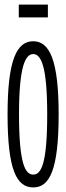

<svg xmlns="http://www.w3.org/2000/svg" viewBox="-20 -807 290 838"><path d="M62 -731H189V-787H62ZM125 11C196 11 236 -64 236 -308C236 -545 196 -627 125 -627C53 -627 13 -545 13 -308C13 -64 53 11 125 11ZM125 -45C90 -45 63 -92 63 -308C63 -515 90 -571 125 -571C160 -571 186 -515 186 -308C186 -92 160 -45 125 -45Z"/></svg>

Font: Inconsolata UltraCondensed Thin
Style: Regular
Weight: 100
Width: 1
Monospace: yes
Designer: Raph Levien, Cyreal, Brenton Simpson
Foundry: Raph Levien, Cyreal, Google
Version: Version 3.100